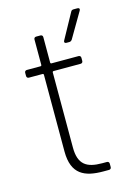

<svg xmlns="http://www.w3.org/2000/svg" viewBox="-109 -759 575 818"><g transform="rotate(-15 178.5 -350.0)"><path d="M316 -700H299C294 -700 289 -698 287 -693L226 -582C222 -575 225 -570 233 -570H246C251 -570 255 -573 258 -577L323 -688C327 -695 324 -700 316 -700ZM134 -629H115C109 -629 105 -625 105 -619V-506C105 -504 103 -502 101 -502H40C34 -502 30 -498 30 -492V-478C30 -472 34 -468 40 -468H101C103 -468 105 -466 105 -464V-125C105 -23 162 0 243 0H268C274 0 278 -4 278 -10V-25C278 -31 274 -35 268 -35H247C179 -35 144 -57 144 -132V-464C144 -466 146 -468 148 -468H268C274 -468 278 -472 278 -478V-492C278 -498 274 -502 268 -502H148C146 -502 144 -504 144 -506V-619C144 -625 140 -629 134 -629Z"/></g></svg>

Font: Barlow ExtraLight
Style: Regular
Weight: 275
Designer: Jeremy Tribby
Foundry: Tribby Type
Version: Version 1.422;hotconv 1.0.109;makeotfexe 2.5.65596